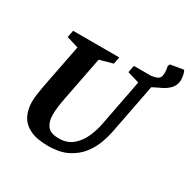

<svg xmlns="http://www.w3.org/2000/svg" viewBox="-164 -896 1063 1067"><g transform="rotate(30 367.0 -362.5)"><path d="M275 10Q202 10 158.5 -12Q115 -34 96 -72Q77 -110 77 -159Q77 -183 81 -210Q85 -237 90 -265L145 -546L69 -569L78 -614H374L365 -569L281 -546L226 -264Q220 -234 216.5 -206.5Q213 -179 213 -152Q213 -109 233.5 -82.5Q254 -56 308 -56Q359 -56 393.5 -84Q428 -112 448 -155.5Q468 -199 477 -245L535 -546L459 -569L468 -614H665L658 -583L552 -531L619 -603L548 -236Q542 -205 527 -163Q512 -121 482 -81.5Q452 -42 402 -16Q352 10 275 10ZM539 -562 567 -612Q594 -616 609 -621Q624 -626 630 -636.5Q636 -647 636 -667Q636 -686 631 -708L637 -721L721 -735Q728 -722 731 -705.5Q734 -689 734 -678Q734 -641 707 -615Q680 -589 639 -575.5Q598 -562 556 -562Z"/></g></svg>

Font: Manuale
Style: Italic
Weight: 400
Italic angle: -11°
Designer: Eduardo Tunni / Pablo Cosgaya
Foundry: Eduardo Tunni / Pablo Cosgaya
Version: Version 1.002